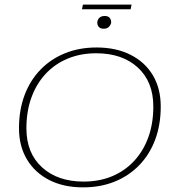

<svg xmlns="http://www.w3.org/2000/svg" viewBox="-20 -799 746 829"><path d="M339 10Q255 10 193 -21.5Q131 -53 96.5 -110.5Q62 -168 62 -245Q62 -324 86 -388Q110 -452 154.5 -498Q199 -544 260.5 -569Q322 -594 397 -594Q481 -594 543.5 -562.5Q606 -531 640 -474Q674 -417 674 -339Q674 -260 650 -196Q626 -132 581.5 -86Q537 -40 475.5 -15Q414 10 339 10ZM341 -15Q409 -15 464 -38Q519 -61 559 -104Q599 -147 620.5 -206.5Q642 -266 642 -339Q642 -446 575 -507.5Q508 -569 395 -569Q328 -569 272.5 -546Q217 -523 177 -480Q137 -437 115.5 -377.5Q94 -318 94 -245Q94 -138 161.5 -76.5Q229 -15 341 -15ZM428 -675Q413 -675 406.5 -683Q400 -691 400 -701Q400 -712 408 -721Q416 -730 432 -730Q447 -730 453.5 -722Q460 -714 460 -703Q460 -695 452 -685Q444 -675 428 -675ZM334 -759 338 -779H548L544 -759Z"/></svg>

Font: Rokkitt SemiBold Thin
Style: Italic
Weight: 250
Italic angle: -9°
Version: Version 3.103